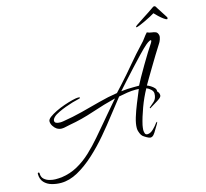

<svg xmlns="http://www.w3.org/2000/svg" viewBox="-197 -931 1324 1237"><g transform="rotate(-15 464.5 -313.0)"><path d="M61 159Q30 159 0 150.5Q-30 142 -49.5 121Q-69 100 -69 64Q-69 57 -63 57Q-57 57 -57 65Q-57 89 -42 102.5Q-27 116 -6 121.5Q15 127 32 127Q43 127 53.5 126.5Q64 126 74 125Q132 117 181.5 89.5Q231 62 273.5 22Q316 -18 354 -62.5Q392 -107 427 -148Q441 -165 461.5 -189Q482 -213 502.5 -237Q523 -261 537 -277Q460 -258 377 -230Q294 -202 213 -188Q199 -186 184.5 -182Q170 -178 156 -178Q139 -178 123 -188Q111 -196 101 -211.5Q91 -227 91 -243Q91 -256 109 -269.5Q127 -283 154.5 -296.5Q182 -310 212.5 -320.5Q243 -331 269 -337.5Q295 -344 308 -344Q320 -344 320 -340Q320 -335 306 -333Q291 -330 267 -323Q243 -316 217.5 -306.5Q192 -297 171 -287Q145 -275 132.5 -262.5Q120 -250 120 -239Q120 -219 157 -219Q162 -219 167 -219.5Q172 -220 178 -221Q242 -231 306.5 -247.5Q371 -264 434 -281Q497 -298 558 -307L602 -355Q652 -410 696.5 -463.5Q741 -517 792 -571Q808 -587 819 -603Q830 -619 845 -635Q860 -628 875 -626.5Q890 -625 902 -620Q914 -615 918 -596Q920 -585 914 -568.5Q908 -552 902 -544Q883 -515 861.5 -479.5Q840 -444 819 -409Q798 -374 781.5 -346Q765 -318 757 -304Q768 -300 781 -292Q794 -284 803.5 -273.5Q813 -263 811 -250Q824 -238 824 -222Q824 -211 810 -200.5Q796 -190 777 -179Q758 -168 741 -157Q740 -156 738.5 -158.5Q737 -161 738 -162Q752 -173 771.5 -191Q791 -209 791 -242Q791 -257 777.5 -269.5Q764 -282 749 -288Q720 -236 697.5 -175Q675 -114 664 -65Q663 -57 661.5 -49Q660 -41 660 -33Q660 -23 663.5 -11.5Q667 0 680 0Q700 0 720 -19.5Q740 -39 750 -54Q754 -59 758 -61Q762 -63 759 -56Q757 -51 754 -46Q751 -41 748 -36Q742 -28 734 -13Q726 2 716 14Q706 26 693 26Q685 26 670 17.5Q655 9 646 2Q637 -6 631.5 -19.5Q626 -33 624 -43Q624 -46 623.5 -49Q623 -52 623 -56Q623 -85 635 -124.5Q647 -164 665 -208.5Q683 -253 701 -296Q696 -296 691 -296.5Q686 -297 681 -297Q652 -297 623.5 -292.5Q595 -288 566 -282Q531 -239 487 -181.5Q443 -124 392.5 -64.5Q342 -5 286.5 45.5Q231 96 174 127.5Q117 159 61 159ZM588 -311Q611 -314 632 -315Q653 -316 675 -316H708Q715 -331 733.5 -364Q752 -397 775 -436Q798 -475 819 -509Q840 -543 852 -560Q859 -571 859 -576Q859 -583 847.5 -577.5Q836 -572 822 -560Q801 -542 769 -508.5Q737 -475 701.5 -436.5Q666 -398 635.5 -364Q605 -330 588 -311ZM993 -683Q987 -683 972.5 -693.5Q958 -704 943 -718Q928 -732 918 -743Q909 -737 890 -727Q871 -717 850 -707Q829 -697 812.5 -690.5Q796 -684 792 -684H790Q787 -684 787 -686Q787 -688 790.5 -691.5Q794 -695 797 -697Q818 -712 851.5 -733Q885 -754 925 -782Q928 -785 934 -785Q941 -785 944 -779Q944 -778 952.5 -765Q961 -752 971.5 -735.5Q982 -719 989.5 -707.5Q997 -696 996 -697Q998 -695 998 -691Q998 -683 993 -683Z"/></g></svg>

Font: The Nautigal
Style: Regular
Weight: 400
Designer: Robert E. Leuschke
Foundry: Robert E. Leuschke
Version: Version 1.100; ttfautohint (v1.8.3)